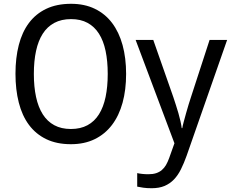

<svg xmlns="http://www.w3.org/2000/svg" viewBox="-20 -745 1214 1005"><path d="M640.1 -357.9Q640.1 -274.9 621.6 -207.3Q603 -139.6 566.4 -91.3Q529.8 -43 475.8 -16.6Q421.9 9.8 351.1 9.8Q276.9 9.8 222.2 -16.6Q167.5 -43 131.6 -91.3Q95.7 -139.6 78.4 -207.8Q61 -275.9 61 -358.9Q61 -441.9 78.4 -509.5Q95.7 -577.1 131.6 -625Q167.5 -672.9 222.4 -699Q277.3 -725.1 352.1 -725.1Q422.4 -725.1 476.3 -699Q530.3 -672.9 566.7 -624.8Q603 -576.7 621.6 -509Q640.1 -441.4 640.1 -357.9ZM157.2 -357.9Q157.2 -291 168.7 -237.5Q180.2 -184.1 203.9 -146.7Q227.5 -109.4 264.2 -89.6Q300.8 -69.8 351.1 -69.8Q401.4 -69.8 438 -89.6Q474.6 -109.4 498 -146.7Q521.5 -184.1 532.7 -237.5Q543.9 -291 543.9 -357.9Q543.9 -425.3 532.7 -478.5Q521.5 -531.7 498 -568.6Q474.6 -605.5 438.5 -625.2Q402.3 -645 352.1 -645Q301.3 -645 264.4 -625.2Q227.5 -605.5 203.9 -568.6Q180.2 -531.7 168.7 -478.5Q157.2 -425.3 157.2 -357.9ZM689.9 -536.1H782.2L887.2 -236.8Q893.6 -217.3 900.6 -195.8Q907.7 -174.3 913.8 -152.8Q919.9 -131.3 924.6 -111.1Q929.2 -90.8 931.2 -74.2H934.1Q936 -86.4 941.7 -107.4Q947.3 -128.4 953.9 -152.1Q960.4 -175.8 967.5 -198.7Q974.6 -221.7 980 -237.8L1077.1 -536.1H1168.9L957 69.8Q942.9 109.4 927.2 140.9Q911.6 172.4 890.6 194.3Q869.6 216.3 841.3 228.3Q813 240.2 773.9 240.2Q748.5 240.2 730 237.5Q711.4 234.9 698.2 231.9V161.1Q708.5 163.6 724.1 165.3Q739.7 167 756.8 167Q780.3 167 797.4 161.4Q814.5 155.8 827.1 145Q839.8 134.3 848.9 118.7Q857.9 103 865.2 83L893.1 4.9Z"/></svg>

Font: Genotype
Style: Regular
Weight: 400
Foundry: Ascender Corporation
Version: Version 1.00